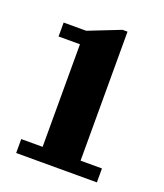

<svg xmlns="http://www.w3.org/2000/svg" viewBox="-115 -673 641 751"><g transform="rotate(20 205.5 -297.5)"><path d="M134 -543 266 -595H287V-58H376V0H40V-58H129V-485H40V-543Z"/></g></svg>

Font: Bigshot One
Style: Regular
Weight: 400
Designer: Gesine Todt
Foundry: Gesine Todt
Version: Version 1.001